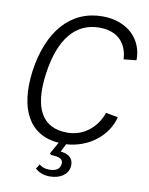

<svg xmlns="http://www.w3.org/2000/svg" viewBox="-102 -825 856 1106"><g transform="rotate(10 326.5 -271.5)"><path d="M377 134C382 99 366 62 304 57L328 10C460 2 567 -84 594 -195L523 -208C490 -114 413 -57 322 -57C175 -57 115 -165 143 -370C172 -580 263 -685 401 -685C512 -685 564 -619 569 -529L643 -537C646 -655 558 -752 407 -752C221 -752 97 -609 64 -371C34 -144 112 -3 284 9L245 78L254 86C305 87 326 99 322 128C319 155 297 171 258 171C229 171 213 163 198 151L181 178C203 198 231 209 267 209C322 209 370 183 377 134Z"/></g></svg>

Font: Cheyenne Sans Light
Style: Italic
Weight: 300
Italic angle: -8.13011°
Designer: The Public Sans project authors (U.S. Web Design System), Libre Franklin designed by Pablo Impallari and Rodrigo Fuenzal
Foundry: The Cheyenne Sans Project Authors
Version: Version 2.007